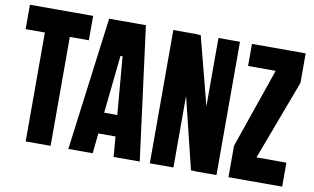

<svg xmlns="http://www.w3.org/2000/svg" viewBox="-73 -846 1625 993"><g transform="rotate(10 740.0 -350.0)"><path d="M10 -700H342V-572H242V0H111V-572H10Z M619 -700 710 0H573L564 -106H474L463 0H335L426 -700ZM485 -217H554L528 -521H517Z M1000 -700H1113V0H1000V-1H979L887 -376V0H763V-700H887V-699H907L1000 -341Z M1458 -700V-545L1301 -126H1458V0H1176V-165L1321 -584H1176V-700Z"/></g></svg>

Font: Bayformers-TFTCGName
Style: Regular
Weight: 400
Designer: billmoo
Foundry: Bayformers
Version: Version 1.021;Fontself Maker 3.5.4